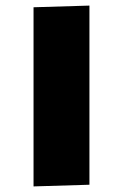

<svg xmlns="http://www.w3.org/2000/svg" viewBox="-20 -664 440 687"><path d="M100 -638 300 -644V-3L100 3Z"/></svg>

Font: Gajraj One
Style: Regular
Weight: 400
Designer: Saurabh Sharma
Foundry: Saurabh Sharma
Version: Version 1.000